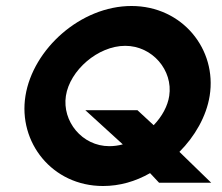

<svg xmlns="http://www.w3.org/2000/svg" viewBox="-20 -610 741 641"><path d="M65 -290C40 -135 154 11 324 11C379 11 432 -4 481 -32L511 0H685L579 -103C630 -154 669 -221 680 -290C705 -445 589 -590 419 -590C249 -590 90 -446 65 -290ZM200 -290C213 -375 307 -457 398 -457C489 -457 558 -375 545 -290C540 -256 521 -221 493 -192L439 -242H265L390 -128C375 -124 360 -122 345 -122C254 -122 187 -205 200 -290Z"/></svg>

Font: Charger Sport
Style: UltObl
Weight: 1000
Designer: Jasper
Foundry: Cannot Into Space Fonts
Version: Version 1.1